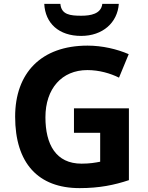

<svg xmlns="http://www.w3.org/2000/svg" viewBox="-20 -959 764 989"><path d="M592 -939H507C501 -887 446 -878 399 -878C342 -878 296 -883 291 -939H208C213 -839 283 -774 398 -774C509 -774 585 -842 592 -939ZM361 -401V-275H496V-126C470 -121 443 -116 400 -116C268 -116 214 -215 214 -355C214 -502 298 -598 430 -598C491 -598 549 -581 593 -559L643 -680C583 -706 507 -724 431 -724C191 -724 58 -582 58 -358C58 -118 177 10 390 10C492 10 569 -6 644 -31V-401Z"/></svg>

Font: Noto Sans Adlam
Style: Bold
Weight: 700
Designer: Mark Jamra, Neil Patel
Foundry: JamraPatel LLC
Version: Version 3.001